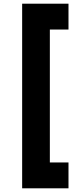

<svg xmlns="http://www.w3.org/2000/svg" viewBox="-20 -800 411 1040"><path d="M250 -640V80H351V220H100V-780H351V-640Z"/></svg>

Font: Copperplate Sans CC
Style: Bold
Weight: 700
Designer: indestructible type*
Foundry: Cowboy Collective
Version: Version 1.000